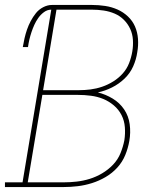

<svg xmlns="http://www.w3.org/2000/svg" viewBox="-38 -755 658 775"><path d="M-18 0V-19H53L169 -716Q153 -716 139.5 -706Q126 -696 116.5 -682.5Q107 -669 100.5 -654.5Q94 -640 89 -625Q84 -610 80.5 -595Q77 -580 75 -565H54Q57 -583 61 -600.5Q65 -618 71 -635.5Q77 -653 86 -670Q95 -687 107 -702Q119 -717 136.5 -726Q154 -735 172 -735H333Q360 -735 386.5 -731Q413 -727 436.5 -716.5Q460 -706 478.5 -688.5Q497 -671 507 -648Q517 -625 519 -598Q521 -571 516 -544Q512 -515 499.5 -487Q487 -459 464.5 -437.5Q442 -416 414 -402Q386 -388 357 -382Q389 -374 417 -357Q445 -340 463 -313.5Q481 -287 485.5 -253.5Q490 -220 484 -186Q479 -157 467.5 -129Q456 -101 435.5 -78.5Q415 -56 388.5 -40.5Q362 -25 333.5 -16Q305 -7 276 -3.5Q247 0 219 0ZM136 -391H281Q304 -391 327.5 -394Q351 -397 374.5 -405Q398 -413 419.5 -426.5Q441 -440 457.5 -458.5Q474 -477 483 -500Q492 -523 496 -547Q500 -570 498.5 -594Q497 -618 487.5 -638.5Q478 -659 462 -675Q446 -691 425 -700Q404 -709 380.5 -712.5Q357 -716 333 -716H190ZM219 -19Q245 -19 271.5 -22Q298 -25 324 -33Q350 -41 374.5 -55.5Q399 -70 418.5 -90.5Q438 -111 448.5 -137Q459 -163 464 -189Q468 -215 466 -241.5Q464 -268 452.5 -290.5Q441 -313 421.5 -329.5Q402 -346 379 -355.5Q356 -365 329.5 -368.5Q303 -372 276 -372H133L74 -19Z"/></svg>

Font: Iosevka Slab Thin Extended
Style: Italic
Weight: 100
Width: 7
Italic angle: -9°
Monospace: yes
Designer: Belleve Invis
Foundry: Belleve Invis
Version: Version 11.1.0; ttfautohint (v1.8.3)